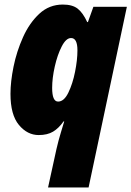

<svg xmlns="http://www.w3.org/2000/svg" viewBox="-20 -583 577 843"><path d="M369 240 537 -553H390L366 -486H363Q344 -527 321 -545Q298 -563 256 -563Q196 -563 152.5 -522.5Q109 -482 81 -419.5Q53 -357 39.5 -290.5Q26 -224 26 -171Q26 -79 63 -34.5Q100 10 150 10Q188 10 213 -5Q238 -20 259 -50H262Q258 -36 247.5 -2Q237 32 228 71L191 240ZM209 -197Q209 -240 220.5 -291Q232 -342 251 -379Q270 -416 292 -416Q320 -416 320 -362Q320 -320 309.5 -267.5Q299 -215 280 -176Q261 -137 235 -137Q209 -137 209 -197Z"/></svg>

Font: Noto Sans Display SemiCondensed Black
Style: Italic
Weight: 900
Width: 4
Designer: Monotype Design team
Foundry: Monotype Imaging Inc.
Version: 1.000